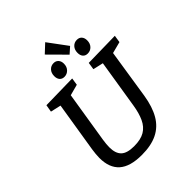

<svg xmlns="http://www.w3.org/2000/svg" viewBox="-276 -1158 1318 1318"><g transform="rotate(-45 383.5 -498.5)"><path d="M320 10Q207 10 153 -38Q99 -86 99 -182Q99 -200 101 -219.5Q103 -239 106 -260L167 -639L177 -622L89 -642L98 -695L353 -700L345 -647L252 -622L267 -639L205 -253Q202 -234 200.5 -216.5Q199 -199 199 -185Q199 -126 228 -98Q257 -70 325 -70Q390 -70 428.5 -93Q467 -116 488 -161.5Q509 -207 519 -271L578 -639L589 -622L501 -642L509 -695L767 -700L759 -647L663 -622L677 -639L619 -265Q604 -172 568.5 -111Q533 -50 472 -20Q411 10 320 10ZM456 -828 336 -949 398 -1007 501 -868ZM324 -745Q302 -745 289.5 -759Q277 -773 277 -798Q277 -828 294 -846.5Q311 -865 337 -865Q359 -865 372 -850.5Q385 -836 385 -812Q385 -782 367 -763.5Q349 -745 324 -745ZM550 -745Q528 -745 515.5 -759Q503 -773 503 -798Q503 -828 520 -846.5Q537 -865 563 -865Q586 -865 598.5 -850.5Q611 -836 611 -812Q611 -782 593.5 -763.5Q576 -745 550 -745Z"/></g></svg>

Font: Bitter Thin Medium
Style: Italic
Weight: 500
Italic angle: -9°
Version: Version 3.021